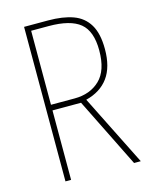

<svg xmlns="http://www.w3.org/2000/svg" viewBox="-109 -785 674 857"><g transform="rotate(-15 228.0 -357.0)"><path d="M197 -714Q265 -714 312 -697Q359 -680 384 -638.5Q409 -597 409 -525Q409 -442 373.5 -393.5Q338 -345 270 -328L434 0H403L244 -321H112V0H86V-714ZM193 -689H112V-347H221Q293 -347 338 -390Q383 -433 383 -526Q383 -615 338 -652Q293 -689 193 -689Z"/></g></svg>

Font: Noto Sans Lao Looped Condensed Thin
Style: Regular
Weight: 100
Width: 3
Designer: Mark Frömberg, Ben Mitchell
Foundry: The Fontpad Ltd
Version: Version 1.002; ttfautohint (v1.8.4.7-5d5b)